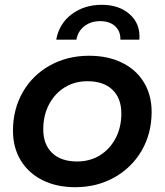

<svg xmlns="http://www.w3.org/2000/svg" viewBox="-20 -772 685 799"><path d="M34 -228Q34 -317 74.5 -388Q115 -459 187.5 -499.5Q260 -540 351 -540Q429 -540 488 -511Q547 -482 579 -429Q611 -376 611 -306Q611 -217 570 -146Q529 -75 456.5 -34Q384 7 293 7Q215 7 156.5 -22.5Q98 -52 66 -105Q34 -158 34 -228ZM485 -300Q485 -363 448 -398.5Q411 -434 344 -434Q291 -434 249.5 -408.5Q208 -383 184 -337.5Q160 -292 160 -234Q160 -171 197 -135.5Q234 -100 301 -100Q354 -100 395.5 -125.5Q437 -151 461 -196.5Q485 -242 485 -300ZM404 -752Q476 -752 520.5 -712Q565 -672 560 -607H481Q482 -642 459 -663Q436 -684 397 -684Q358 -684 331 -663Q304 -642 298 -607H214Q226 -673 278 -712.5Q330 -752 404 -752Z"/></svg>

Font: Montserrat Alternates SemiBold
Style: Italic
Weight: 600
Italic angle: -11.3°
Designer: Julieta Ulanovsky
Foundry: Julieta Ulanovsky
Version: Version 7.200